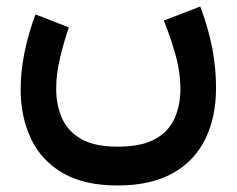

<svg xmlns="http://www.w3.org/2000/svg" viewBox="-20 -358 732 594"><path d="M343.8 95.7Q418.5 95.7 460.7 71.8Q502.9 47.9 520.5 7.3Q538.1 -33.2 538.1 -82Q538.1 -136.7 521.7 -192.9Q505.4 -249 486.8 -294.4L599.6 -337.9Q625.5 -268.6 637 -207.5Q648.4 -146.5 648.4 -86.4Q648.4 4.9 614.7 73Q581.1 141.1 513.4 178.5Q445.8 215.8 343.8 215.8Q238.8 215.8 172.4 176.3Q106 136.7 75 69.3Q43.9 2 43.9 -81.1Q43.9 -136.7 55.9 -196Q67.9 -255.4 89.8 -313.5L192.9 -273.4Q176.3 -224.6 165 -175.8Q153.8 -127 153.8 -83.5Q153.8 -34.7 171.1 6.1Q188.5 46.9 230 71.3Q271.5 95.7 343.8 95.7Z"/></svg>

Font: Vazirmatn UI FD SemiBold
Style: Regular
Weight: 600
Designer: Saber Rastikerdar
Foundry: Saber Rastikerdar
Version: Version 33.003